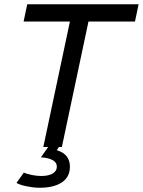

<svg xmlns="http://www.w3.org/2000/svg" viewBox="-20 -696 676 909"><path d="M311 92.8Q311 142.1 272.9 167.5Q234.9 192.9 168 192.9Q149.4 192.9 131.8 190.4Q114.3 188 99.1 184.6Q84 181.2 73.2 177Q62.5 172.9 58.1 169.9L92.8 121.1Q100.1 124.5 110.4 127.4Q120.6 130.4 131.6 132.6Q142.6 134.8 153.8 136Q165 137.2 174.8 137.2Q187 137.2 200.2 135.3Q213.4 133.3 224.4 128.2Q235.4 123 242.2 114.3Q249 105.5 249 91.8Q249 73.7 230 62.5Q210.9 51.3 173.8 48.8L208 0H185.1L311 -594.2H91.8L108.9 -675.8H636.2L619.1 -594.2H398.9L272.9 0H258.8L249 15.1Q281.2 24.9 296.1 44.7Q311 64.5 311 92.8Z"/></svg>

Font: Lorenzo Sans
Style: Italic
Weight: 400
Italic angle: -12°
Foundry: Intel Corporation
Version: Version 1.00; ttfautohint (v1.5)